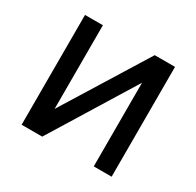

<svg xmlns="http://www.w3.org/2000/svg" viewBox="-124 -685 845 826"><g transform="rotate(30 299.0 -272.5)"><path d="M164.1 -130V-545.5H75.3V0H177.6L433.6 -415.5V0H522.4V-545.5H421.5Z"/></g></svg>

Font: Margiela Sans Text
Style: Regular
Weight: 400
Designer: Stefan Endress, Andreas Faust
Version: Version 1.100;FEAKit 1.0